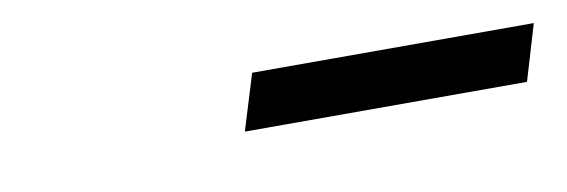

<svg xmlns="http://www.w3.org/2000/svg" viewBox="-24 -733 570 193"><g transform="rotate(-10 261.0 -636.5)"><path d="M216.5 -608 234 -665H521.5L504.5 -608Z"/></g></svg>

Font: Newsreader 60pt ExtraBold
Style: Italic
Weight: 800
Italic angle: -17°
Designer: Hugues Gentile
Foundry: Production Type
Version: Version 1.003